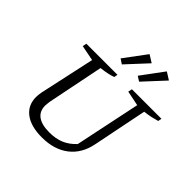

<svg xmlns="http://www.w3.org/2000/svg" viewBox="-229 -1103 1306 1306"><g transform="rotate(45 424.0 -449.5)"><path d="M362 10Q257 10 198.5 -34Q140 -78 140 -157Q140 -166 141 -177Q142 -188 145 -204L232 -604L120 -626L126 -655H425L420 -629Q398 -621 371.5 -615.5Q345 -610 311 -606L229 -200Q228 -187 226.5 -177.5Q225 -168 225 -160Q225 -105 263 -77.5Q301 -50 374 -50Q436 -50 482 -69.5Q528 -89 567 -131L666 -604L558 -626L564 -655H848L843 -629Q820 -622 793 -616Q766 -610 731 -606L652 -214Q631 -107 555.5 -48.5Q480 10 362 10ZM480 -909 534 -875 396 -726 361 -749ZM646 -909 700 -875 562 -726 527 -748Z"/></g></svg>

Font: Piazzolla Thin
Style: Italic
Weight: 400
Italic angle: -11.3°
Version: Version 2.005